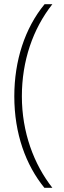

<svg xmlns="http://www.w3.org/2000/svg" viewBox="-20 -735 306 913"><path d="M48 -277C48 -99 103 50 191 158H229C141 46 84 -106 84 -277C84 -445 136 -597 229 -715H192C98 -601 48 -446 48 -277Z"/></svg>

Font: Noto Sans Bengali Condensed ExtraLight
Style: Regular
Weight: 200
Width: 3
Designer: Joana Ranito - Universal Thirst; Jelle Bosma - Monotype Design Team
Foundry: Universal Thirst ehf.
Version: Version 3.000